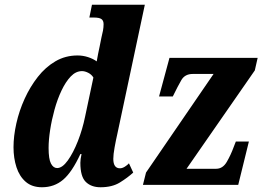

<svg xmlns="http://www.w3.org/2000/svg" viewBox="-20 -780 1107 810"><path d="M157 10Q115 10 88.5 -13Q62 -36 49.5 -74.5Q37 -113 37 -159Q37 -206 49 -259.5Q61 -313 84 -363.5Q107 -414 139.5 -455.5Q172 -497 214 -521.5Q256 -546 307 -546Q330 -546 351.5 -539Q373 -532 388 -521Q390 -534 394 -553.5Q398 -573 400 -582L408 -622Q412 -637 414.5 -651Q417 -665 417 -678Q417 -693 408 -699.5Q399 -706 376 -706H357L368 -760H591L475 -215Q469 -189 463.5 -158.5Q458 -128 458 -110Q458 -70 486 -70Q496 -70 507 -77Q518 -84 524 -91L542 -52Q518 -30 485.5 -10Q453 10 404 10Q365 10 342 -12.5Q319 -35 319 -93Q319 -108 324 -130H319Q284 -54 246.5 -22Q209 10 157 10ZM221 -71Q243 -71 266 -103Q289 -135 308.5 -184.5Q328 -234 339 -288L374 -453Q366 -466 352 -473Q338 -480 326 -480Q300 -480 278.5 -457.5Q257 -435 239.5 -398Q222 -361 210 -317.5Q198 -274 191.5 -231.5Q185 -189 185 -156Q185 -109 195 -90Q205 -71 221 -71ZM583 0 596 -52 881 -468H793Q760 -468 745 -442Q730 -416 711 -377L709 -373H651L695 -536H1067L1055 -483L767 -68H892Q920 -68 937 -97.5Q954 -127 966 -160L975 -183H1030L985 0Z"/></svg>

Font: Noto Serif ExtraCondensed ExtraBold
Style: Italic
Weight: 800
Width: 2
Italic angle: -12°
Designer: Monotype Design Team
Foundry: Monotype Imaging Inc.
Version: Version 2.013